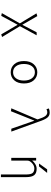

<svg xmlns="http://www.w3.org/2000/svg" viewBox="1467 -2315 1066 4040"><g transform="rotate(90 2000.0 -295.0)"><path d="M313.5 211.9 255.9 199.2 471.7 -179.7 260.7 -529.3 319.3 -546.9 499 -234.4H502.9L660.2 -533.2H722.7L531.2 -180.7L758.8 194.3L703.1 211.9L502.9 -129.9H499Z M1264.6 -265.6Q1264.6 -396.5 1331.5 -471.7Q1398.4 -546.9 1501 -546.9Q1603.5 -546.9 1669.9 -471.7Q1736.3 -396.5 1736.3 -265.6Q1736.3 -135.7 1669.9 -61.5Q1603.5 12.7 1501 12.7Q1398.4 12.7 1331.5 -61.5Q1264.6 -135.7 1264.6 -265.6ZM1501 -496.1Q1419.9 -496.1 1373 -433.1Q1326.2 -370.1 1326.2 -265.6Q1326.2 -161.1 1373 -99.1Q1419.9 -37.1 1501 -37.1Q1582 -37.1 1628.4 -99.1Q1674.8 -161.1 1674.8 -265.6Q1674.8 -370.1 1627.9 -433.1Q1581.1 -496.1 1501 -496.1Z M2320.3 7.8 2258.8 0 2492.2 -549.8 2484.4 -576.2Q2454.1 -670.9 2422.9 -713.9Q2391.6 -756.8 2342.8 -756.8Q2308.6 -756.8 2278.3 -739.3L2261.7 -790Q2300.8 -807.6 2349.6 -807.6Q2418.9 -807.6 2460 -752.4Q2501 -697.3 2541 -574.2L2749 0H2688.5L2521.5 -481.4H2516.6Z M3543 -753.9H3618.2L3481.4 -583H3420.9ZM3532.2 -533.2Q3624 -533.2 3665.5 -481.9Q3707 -430.7 3707 -309.6V218.8H3651.4V-305.7Q3651.4 -410.2 3621.1 -447.3Q3590.8 -484.4 3522.5 -484.4Q3465.8 -484.4 3412.6 -436.5Q3359.4 -388.7 3359.4 -339.8V1H3301.8V-522.5H3357.4L3358.4 -439.5Q3388.7 -478.5 3432.6 -503.9Q3481.4 -533.2 3532.2 -533.2Z"/></g></svg>

Font: GenEi Gothic M Light
Style: Regular
Weight: 300
Designer: o_tamon (Modified); [Source Han Sans]
Ryoko NISHIZUKA  (kana & ideographs); Paul D. Hunt (Latin, Greek & Cyrillic); Wenl
Version: Version 1.1a;Original Version 1.004